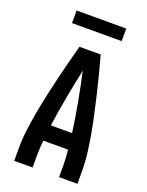

<svg xmlns="http://www.w3.org/2000/svg" viewBox="-168 -1006 837 1090"><g transform="rotate(20 250.0 -461.5)"><path d="M59 0V-74Q59 -130 66 -186Q73 -242 83 -297Q93 -352 105 -407Q117 -462 130 -517Q143 -572 157 -626.5Q171 -681 186 -735H314Q329 -681 343 -626.5Q357 -572 370 -517Q383 -462 395 -407Q407 -352 417 -297Q427 -242 434 -186Q441 -130 441 -74V0H330V-74Q330 -96 328.5 -118.5Q327 -141 325 -164H175Q173 -141 171.5 -118.5Q170 -96 170 -74V0ZM186 -260H314Q302 -349 285.5 -437.5Q269 -526 250 -614Q231 -526 214.5 -437.5Q198 -349 186 -260ZM100 -847V-923H400V-847Z"/></g></svg>

Font: Iosevka SS08 Regular
Style: Bold
Weight: 700
Monospace: yes
Designer: Belleve Invis
Foundry: Belleve Invis
Version: Version 16.3.4; ttfautohint (v1.8.4)